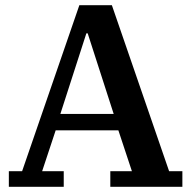

<svg xmlns="http://www.w3.org/2000/svg" viewBox="-20 -718 735 738"><path d="M14 -60H65L285 -698H410L630 -60H681V0H404V-60H487L435 -217H194L142 -60H225V0H14ZM212 -280H417L317 -590H312Z"/></svg>

Font: IBM Plex Serif SmBld
Style: Regular
Weight: 600
Designer: Mike Abbink, Paul van der Laan, Pieter van Rosmalen
Foundry: Bold Monday
Version: Version 3.001